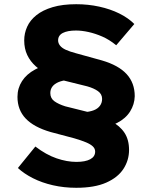

<svg xmlns="http://www.w3.org/2000/svg" viewBox="-20 -736 734 912"><path d="M434 -126 379 -203Q407 -205 426 -212.5Q445 -220 455 -234Q465 -248 465 -266Q465 -289 445.5 -303Q426 -317 394 -326L285 -353Q245 -365 210.5 -381.5Q176 -398 150 -421Q124 -444 109.5 -474.5Q95 -505 95 -544Q95 -578 109 -609Q123 -640 153 -664Q183 -688 230 -702Q277 -716 342 -716Q399 -716 451.5 -704.5Q504 -693 546.5 -672Q589 -651 618 -622L532 -521Q499 -548 465.5 -562.5Q432 -577 400 -584Q368 -591 341 -591Q301 -591 278.5 -579.5Q256 -568 256 -544Q256 -531 265 -519.5Q274 -508 292.5 -499.5Q311 -491 341 -483L464 -449Q543 -426 581.5 -384Q620 -342 620 -279Q619 -240 598 -206.5Q577 -173 536 -152Q495 -131 434 -126ZM342 156Q284 156 231.5 144Q179 132 136.5 110.5Q94 89 65 62L148 -40Q199 -1 248.5 16Q298 33 343 33Q385 33 408.5 20.5Q432 8 432 -16Q432 -30 421 -40.5Q410 -51 388.5 -60Q367 -69 333 -79L220 -109Q141 -132 102 -173Q63 -214 63 -276Q63 -317 84.5 -350.5Q106 -384 147 -406Q188 -428 249 -433L303 -356Q277 -354 258 -346Q239 -338 229 -325Q219 -312 219 -294Q219 -269 238.5 -255Q258 -241 290 -231L398 -204Q463 -185 506.5 -161.5Q550 -138 571.5 -105Q593 -72 593 -24Q593 25 566.5 66Q540 107 484.5 131.5Q429 156 342 156Z"/></svg>

Font: Lexend Exa
Style: Bold
Weight: 700
Designer: Bonnie Shaver-Troup, Thomas Jockin
Foundry: Lexend
Version: Version 1.007